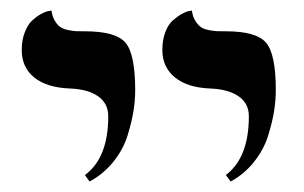

<svg xmlns="http://www.w3.org/2000/svg" viewBox="-20 -580 573 362"><path d="M415 -237.8 405.8 -250Q449.2 -282.7 449.2 -360.8Q449.2 -384.8 430.2 -398.2Q411.1 -411.6 377 -413.1Q334 -414.6 310.1 -433.8Q286.1 -453.1 286.1 -485.8Q286.1 -504.9 291.7 -519.5Q297.4 -534.2 305.7 -541.5Q314 -548.8 322.3 -553.5Q330.6 -558.1 335.9 -559.1L341.8 -560.1Q343.3 -548.8 348.1 -541Q353 -533.2 358.2 -529.3Q363.3 -525.4 373 -523.4Q382.8 -521.5 388.7 -521.2Q394.5 -521 405.8 -521Q462.9 -521 481.4 -499.8Q500 -478.5 500 -410.2Q500 -391.1 496.8 -370.8Q493.7 -350.6 485.6 -324.5Q477.5 -298.3 459.2 -275.1Q440.9 -252 415 -237.8ZM148.9 -237.8 140.1 -250Q184.1 -282.2 184.1 -360.8Q184.1 -384.8 165.3 -398.2Q146.5 -411.6 112.8 -413.1Q68.8 -414.6 44.9 -433.6Q21 -452.6 21 -485.8Q21 -504.9 26.9 -519.5Q32.7 -534.2 40.8 -541.5Q48.8 -548.8 57.1 -553.5Q65.4 -558.1 71.3 -559.1L77.1 -560.1Q78.6 -548.8 83.3 -541Q87.9 -533.2 93.3 -529.3Q98.6 -525.4 108.2 -523.4Q117.7 -521.5 123.5 -521.2Q129.4 -521 140.1 -521Q197.8 -521 216.3 -499.8Q234.9 -478.5 234.9 -410.2Q234.9 -391.1 231.7 -370.8Q228.5 -350.6 220.5 -324.5Q212.4 -298.3 193.8 -275.1Q175.3 -252 148.9 -237.8Z"/></svg>

Font: Common Serif Medium
Style: Regular
Weight: 500
Designer: Philipp H. Poll, Khaled Hosny
Foundry: Stefan Peev, Context Ltd.
Version: Version 1.026